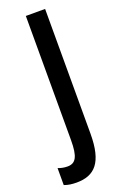

<svg xmlns="http://www.w3.org/2000/svg" viewBox="-225 -761 636 1011"><g transform="rotate(-20 93.5 -256.0)"><path d="M18 202C119 202 174 147 174 -15V-714H66V-18C66 74 48 106 2 106C-18 106 -35 102 -51 96V191C-30 199 -8 202 18 202Z"/></g></svg>

Font: Noto Sans Display Condensed Medium
Style: Regular
Weight: 500
Width: 3
Designer: Monotype Design Team
Foundry: Monotype Imaging Inc.
Version: Version 1.900